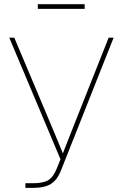

<svg xmlns="http://www.w3.org/2000/svg" viewBox="-20 -910 595 930"><path d="M103 0V-22.5H139.2Q189.9 -22.5 214.4 -37.6Q238.8 -52.7 255.9 -95.7L272.9 -138.7L24.9 -727.5H49.3L201.2 -367.2Q215.8 -332.5 230.2 -298.1Q244.6 -263.7 259 -229Q273.4 -194.3 287.6 -159.7H281.7Q301.8 -211.9 322.3 -263.7Q342.8 -315.4 363.3 -367.2L506.3 -727.5H530.3L276.4 -86.9Q263.7 -54.2 246.3 -35.4Q229 -16.6 203.4 -8.3Q177.7 0 139.2 0ZM390.1 -889.6V-867.2H163.1V-889.6Z"/></svg>

Font: Inter 20pt Thin
Style: Regular
Weight: 250
Version: Version 4.001;git-66647c0bb